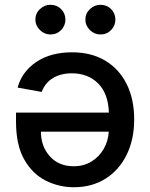

<svg xmlns="http://www.w3.org/2000/svg" viewBox="-20 -775 627 802"><path d="M288.4 7.1Q226.6 7.1 171.3 -20.4Q116.1 -47.9 81.5 -108.3Q46.9 -168.7 46.9 -267V-304.7H434.7Q432.5 -383.5 390.3 -426.1Q348 -468.8 279.8 -468.8Q234.7 -468.8 201.7 -449.2Q168.7 -429.7 154.1 -391L53.6 -409.1Q71.7 -475.9 131.7 -516.2Q191.8 -556.5 280.9 -556.5Q361.5 -556.5 419.6 -521.7Q477.6 -486.9 509.1 -424Q540.5 -361.2 540.5 -276.3Q540.5 -192.5 509.1 -128.6Q477.6 -64.6 421 -28.8Q364.3 7.1 288.4 7.1ZM287.6 -80.6Q330.6 -80.6 362.7 -100.7Q394.9 -120.7 413.5 -153.6Q432.2 -186.4 434.3 -225.1H150.9Q151.3 -162.6 188.6 -121.6Q225.9 -80.6 287.6 -80.6ZM190.7 -631Q165.8 -631 146.8 -649.5Q127.8 -668 127.8 -692.8Q127.8 -719.1 146.8 -737Q165.8 -755 190.7 -755Q217.3 -755 235.3 -737Q253.2 -719.1 253.2 -692.8Q253.2 -668 235.3 -649.5Q217.3 -631 190.7 -631ZM399.5 -631Q374.6 -631 355.6 -649.5Q336.6 -668 336.6 -692.8Q336.6 -719.1 355.6 -737Q374.6 -755 399.5 -755Q426.1 -755 444.1 -737Q462 -719.1 462 -692.8Q462 -668 444.1 -649.5Q426.1 -631 399.5 -631Z"/></svg>

Font: Linik Sans Medium
Style: Regular
Weight: 500
Designer: Rasmus Andersson (font), Cristiano Sobral (main changes)
Foundry: rsms
Version: Version 3.018;June 1, 2022;FontCreator 14.0.0.2814 64-bit; t